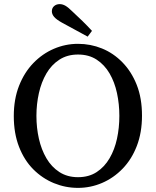

<svg xmlns="http://www.w3.org/2000/svg" viewBox="-20 -898 757 933"><path d="M359 15Q298 15 242 -8Q186 -31 142 -75Q98 -119 72.5 -184.5Q47 -250 47 -334Q47 -416 72.5 -481Q98 -546 142 -591.5Q186 -637 242 -661Q298 -685 359 -685Q420 -685 475.5 -662.5Q531 -640 575 -595Q619 -550 644.5 -485.5Q670 -421 670 -336Q670 -254 645 -189Q620 -124 576 -78.5Q532 -33 476 -9Q420 15 359 15ZM359 -37Q412 -37 450 -62Q488 -87 512.5 -129Q537 -171 548.5 -224Q560 -277 560 -335Q560 -392 548.5 -445.5Q537 -499 512.5 -541Q488 -583 450 -608Q412 -633 359 -633Q307 -633 268.5 -608Q230 -583 205.5 -541Q181 -499 169 -445.5Q157 -392 157 -335Q157 -277 169 -224Q181 -171 205.5 -129Q230 -87 268.5 -62Q307 -37 359 -37ZM427 -748 406 -720Q375 -737 343.5 -754Q312 -771 281 -788Q254 -803 243 -816Q232 -829 232 -843Q232 -859 243 -868.5Q254 -878 270 -878Q284 -878 298 -870Q312 -862 333 -841Q357 -819 381 -795.5Q405 -772 427 -748Z"/></svg>

Font: Source Serif 4 18pt
Style: Regular
Weight: 400
Designer: Frank Grießhammer
Foundry: Adobe Systems Incorporated
Version: Version 4.004;hotconv 1.0.116;makeotfexe 2.5.65601